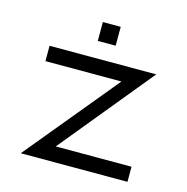

<svg xmlns="http://www.w3.org/2000/svg" viewBox="-89 -702 718 737"><g transform="rotate(15 270.0 -333.0)"><path d="M231 -617H302V-542H231ZM57 -476H481L180 -109H481V-49H57L359 -415H57Z"/></g></svg>

Font: IBM 3270
Style: Regular
Weight: 400
Monospace: yes
Version: Version 2.3.1